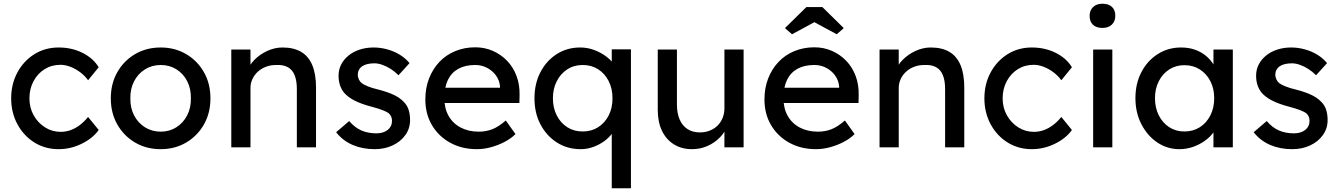

<svg xmlns="http://www.w3.org/2000/svg" viewBox="-20 -791 7191 1031"><path d="M295 10Q222 10 164.5 -26Q107 -62 73.5 -124Q40 -186 40 -263Q40 -340 73.5 -402Q107 -464 164.5 -500Q222 -536 295 -536Q365 -536 422.5 -507.5Q480 -479 510 -430L453 -360Q437 -383 412 -402Q387 -421 359 -432Q331 -443 305 -443Q257 -443 219.5 -419.5Q182 -396 160 -355Q138 -314 138 -263Q138 -212 161 -171.5Q184 -131 222 -107Q260 -83 306 -83Q333 -83 358.5 -92Q384 -101 408 -119Q432 -137 453 -163L510 -93Q478 -48 418.5 -19Q359 10 295 10Z M843 10Q766 10 705.5 -25.5Q645 -61 610 -122.5Q575 -184 575 -263Q575 -342 610 -403.5Q645 -465 705.5 -500.5Q766 -536 843 -536Q919 -536 979.5 -500.5Q1040 -465 1075 -403.5Q1110 -342 1110 -263Q1110 -184 1075 -122.5Q1040 -61 979.5 -25.5Q919 10 843 10ZM843 -84Q890 -84 927 -107.5Q964 -131 985 -171.5Q1006 -212 1005 -263Q1006 -315 985 -355.5Q964 -396 927 -419Q890 -442 843 -442Q796 -442 758.5 -418.5Q721 -395 700 -354.5Q679 -314 680 -263Q679 -212 700 -171.5Q721 -131 758.5 -107.5Q796 -84 843 -84Z M1222 0V-525H1325V-417L1307 -405Q1317 -440 1346 -469.5Q1375 -499 1415 -517.5Q1455 -536 1497 -536Q1557 -536 1597 -512.5Q1637 -489 1657 -441Q1677 -393 1677 -320V0H1574V-313Q1574 -358 1562 -387.5Q1550 -417 1525 -430.5Q1500 -444 1463 -442Q1433 -442 1408 -432.5Q1383 -423 1364.5 -406Q1346 -389 1335.5 -366.5Q1325 -344 1325 -318V0H1274Q1261 0 1248 0Q1235 0 1222 0Z M1992 10Q1926 10 1873 -13Q1820 -36 1785 -81L1855 -141Q1885 -106 1920.5 -90.5Q1956 -75 2001 -75Q2019 -75 2034.5 -79.5Q2050 -84 2061.5 -93Q2073 -102 2079 -114.5Q2085 -127 2085 -142Q2085 -168 2066 -184Q2056 -191 2034.5 -199.5Q2013 -208 1979 -217Q1921 -232 1884 -251Q1847 -270 1827 -294Q1812 -313 1805 -335.5Q1798 -358 1798 -385Q1798 -418 1812.5 -445.5Q1827 -473 1852.5 -493.5Q1878 -514 1912.5 -525Q1947 -536 1986 -536Q2023 -536 2059.5 -526Q2096 -516 2127 -497Q2158 -478 2179 -452L2120 -387Q2101 -406 2078.5 -420.5Q2056 -435 2033 -443Q2010 -451 1991 -451Q1970 -451 1953 -447Q1936 -443 1924.5 -435Q1913 -427 1907 -415Q1901 -403 1901 -388Q1902 -375 1907.5 -363.5Q1913 -352 1923 -344Q1934 -336 1956 -327Q1978 -318 2012 -310Q2062 -297 2094.5 -281.5Q2127 -266 2146 -246Q2166 -227 2174 -202Q2182 -177 2182 -146Q2182 -101 2156.5 -65.5Q2131 -30 2088 -10Q2045 10 1992 10Z M2541 10Q2460 10 2397.5 -24.5Q2335 -59 2299.5 -119Q2264 -179 2264 -257Q2264 -319 2284 -370Q2304 -421 2339.5 -458.5Q2375 -496 2424.5 -516.5Q2474 -537 2532 -537Q2583 -537 2627 -517.5Q2671 -498 2703.5 -464Q2736 -430 2753.5 -383.5Q2771 -337 2770 -282L2769 -238H2340L2317 -320H2680L2665 -303V-327Q2662 -360 2643 -386Q2624 -412 2595 -427Q2566 -442 2532 -442Q2478 -442 2441 -421.5Q2404 -401 2385 -361.5Q2366 -322 2366 -264Q2366 -209 2389 -168.5Q2412 -128 2454 -106Q2496 -84 2551 -84Q2590 -84 2623.5 -97Q2657 -110 2696 -144L2748 -71Q2724 -47 2689.5 -29Q2655 -11 2616.5 -0.5Q2578 10 2541 10Z M3265 220V-125H3285Q3285 -101 3269 -77.5Q3253 -54 3226 -34Q3199 -14 3166 -2Q3133 10 3098 10Q3027 10 2971 -25.5Q2915 -61 2882.5 -122.5Q2850 -184 2850 -263Q2850 -342 2882 -403.5Q2914 -465 2969.5 -500.5Q3025 -536 3095 -536Q3134 -536 3169.5 -523Q3205 -510 3233.5 -489Q3262 -468 3278.5 -442.5Q3295 -417 3295 -391L3265 -389V-526H3368V220ZM3109 -85Q3156 -85 3192 -108Q3228 -131 3248.5 -171Q3269 -211 3269 -263Q3269 -315 3248.5 -355.5Q3228 -396 3192 -419Q3156 -442 3109 -442Q3062 -442 3026 -418.5Q2990 -395 2969.5 -354.5Q2949 -314 2949 -263Q2949 -212 2969.5 -171.5Q2990 -131 3026 -108Q3062 -85 3109 -85Z M3696 10Q3640 10 3598.5 -16Q3557 -42 3534.5 -89Q3512 -136 3512 -201V-525H3615V-229Q3615 -183 3629.5 -149.5Q3644 -116 3671.5 -98Q3699 -80 3738 -80Q3767 -80 3791 -89.5Q3815 -99 3832.5 -116Q3850 -133 3860 -157Q3870 -181 3870 -209V-525H3973V0H3870V-110L3888 -122Q3876 -85 3847.5 -55Q3819 -25 3780 -7.5Q3741 10 3696 10Z M4362 10Q4281 10 4218.5 -24.5Q4156 -59 4120.5 -119Q4085 -179 4085 -257Q4085 -319 4105 -370Q4125 -421 4160.5 -458.5Q4196 -496 4245.5 -516.5Q4295 -537 4353 -537Q4404 -537 4448 -517.5Q4492 -498 4524.5 -464Q4557 -430 4574.5 -383.5Q4592 -337 4591 -282L4590 -238H4161L4138 -320H4501L4486 -303V-327Q4483 -360 4464 -386Q4445 -412 4416 -427Q4387 -442 4353 -442Q4299 -442 4262 -421.5Q4225 -401 4206 -361.5Q4187 -322 4187 -264Q4187 -209 4210 -168.5Q4233 -128 4275 -106Q4317 -84 4372 -84Q4411 -84 4444.5 -97Q4478 -110 4517 -144L4569 -71Q4545 -47 4510.5 -29Q4476 -11 4437.5 -0.5Q4399 10 4362 10ZM4233 -607 4195 -640 4310 -753H4396L4511 -640L4473 -607L4338 -680H4368Z M4703 0V-525H4806V-417L4788 -405Q4798 -440 4827 -469.5Q4856 -499 4896 -517.5Q4936 -536 4978 -536Q5038 -536 5078 -512.5Q5118 -489 5138 -441Q5158 -393 5158 -320V0H5055V-313Q5055 -358 5043 -387.5Q5031 -417 5006 -430.5Q4981 -444 4944 -442Q4914 -442 4889 -432.5Q4864 -423 4845.5 -406Q4827 -389 4816.5 -366.5Q4806 -344 4806 -318V0H4755Q4742 0 4729 0Q4716 0 4703 0Z M5521 10Q5448 10 5390.5 -26Q5333 -62 5299.5 -124Q5266 -186 5266 -263Q5266 -340 5299.5 -402Q5333 -464 5390.5 -500Q5448 -536 5521 -536Q5591 -536 5648.5 -507.5Q5706 -479 5736 -430L5679 -360Q5663 -383 5638 -402Q5613 -421 5585 -432Q5557 -443 5531 -443Q5483 -443 5445.5 -419.5Q5408 -396 5386 -355Q5364 -314 5364 -263Q5364 -212 5387 -171.5Q5410 -131 5448 -107Q5486 -83 5532 -83Q5559 -83 5584.5 -92Q5610 -101 5634 -119Q5658 -137 5679 -163L5736 -93Q5704 -48 5644.5 -19Q5585 10 5521 10Z M5850 0V-525H5953V0ZM5900 -641Q5867 -641 5849 -658Q5831 -675 5831 -706Q5831 -735 5849.5 -753Q5868 -771 5900 -771Q5933 -771 5951 -754Q5969 -737 5969 -706Q5969 -677 5950.5 -659Q5932 -641 5900 -641Z M6313 10Q6248 10 6194.5 -26Q6141 -62 6109 -124Q6077 -186 6077 -264Q6077 -343 6109.5 -404.5Q6142 -466 6197.5 -501Q6253 -536 6322 -536Q6363 -536 6397 -524Q6431 -512 6456.5 -490.5Q6482 -469 6498.5 -441Q6515 -413 6519 -381L6496 -389V-525H6600V0H6496V-125L6520 -132Q6514 -105 6495.5 -79.5Q6477 -54 6448.5 -34Q6420 -14 6385.5 -2Q6351 10 6313 10ZM6340 -85Q6387 -85 6423 -108Q6459 -131 6479.5 -171.5Q6500 -212 6500 -264Q6500 -315 6479.5 -355Q6459 -395 6423 -418Q6387 -441 6340 -441Q6294 -441 6258.5 -418Q6223 -395 6202.5 -355Q6182 -315 6182 -264Q6182 -212 6202.5 -171.5Q6223 -131 6258.5 -108Q6294 -85 6340 -85Z M6919 10Q6853 10 6800 -13Q6747 -36 6712 -81L6782 -141Q6812 -106 6847.5 -90.5Q6883 -75 6928 -75Q6946 -75 6961.5 -79.5Q6977 -84 6988.5 -93Q7000 -102 7006 -114.5Q7012 -127 7012 -142Q7012 -168 6993 -184Q6983 -191 6961.5 -199.5Q6940 -208 6906 -217Q6848 -232 6811 -251Q6774 -270 6754 -294Q6739 -313 6732 -335.5Q6725 -358 6725 -385Q6725 -418 6739.5 -445.5Q6754 -473 6779.5 -493.5Q6805 -514 6839.5 -525Q6874 -536 6913 -536Q6950 -536 6986.5 -526Q7023 -516 7054 -497Q7085 -478 7106 -452L7047 -387Q7028 -406 7005.5 -420.5Q6983 -435 6960 -443Q6937 -451 6918 -451Q6897 -451 6880 -447Q6863 -443 6851.5 -435Q6840 -427 6834 -415Q6828 -403 6828 -388Q6829 -375 6834.5 -363.5Q6840 -352 6850 -344Q6861 -336 6883 -327Q6905 -318 6939 -310Q6989 -297 7021.5 -281.5Q7054 -266 7073 -246Q7093 -227 7101 -202Q7109 -177 7109 -146Q7109 -101 7083.5 -65.5Q7058 -30 7015 -10Q6972 10 6919 10Z"/></svg>

Font: Lexend Medium
Style: Regular
Weight: 500
Designer: Bonnie Shaver-Troup, Thomas Jockin
Foundry: Lexend
Version: Version 1.005